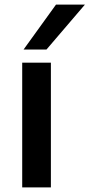

<svg xmlns="http://www.w3.org/2000/svg" viewBox="-20 -810 387 830"><path d="M76 0V-539H200V0ZM82 -596 222 -790H347L181 -596Z"/></svg>

Font: Georama Extended Medium
Style: Regular
Weight: 500
Width: 7
Designer: Jean-Baptiste Levee
Foundry: Production Type
Version: Version 1.000